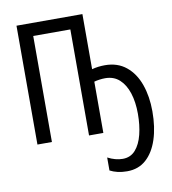

<svg xmlns="http://www.w3.org/2000/svg" viewBox="-100 -801 1019 1136"><g transform="rotate(-10 409.0 -233.0)"><path d="M472 -714V-383Q509 -393 550 -393Q626 -393 677.5 -351Q729 -309 754.5 -237Q780 -165 780 -76Q780 20 756 93Q732 166 686 207Q640 248 572 248Q541 248 515.5 242Q490 236 469 225V147Q515 171 559 171Q606 171 635.5 137.5Q665 104 679 48Q693 -8 693 -76Q693 -147 675.5 -201Q658 -255 624 -286Q590 -317 538 -317Q522 -317 504 -314.5Q486 -312 472 -308V0H386V-637H163V0H76V-714Z"/></g></svg>

Font: Avrile Sans Condensed
Style: Regular
Weight: 400
Width: 3
Designer: Monotype Design Team
Foundry: Monotype Imaging Inc.
Version: Version 2.001;September 10, 2019;FontCreator 11.5.0.2425 64-